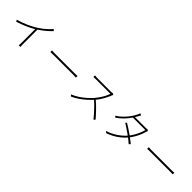

<svg xmlns="http://www.w3.org/2000/svg" viewBox="406 -2454 4139 4139"><g transform="rotate(45 2475.0 -384.5)"><path d="M105 -340Q231 -375 345 -427Q459 -479 541 -531Q595 -565 642 -601.5Q689 -638 731 -678Q773 -718 809 -762L843 -730Q803 -687 758 -646.5Q713 -606 662.5 -568Q612 -530 553 -492Q500 -458 432 -423.5Q364 -389 286 -357.5Q208 -326 127 -300ZM529 -508 571 -528V-67Q571 -52 571.5 -34.5Q572 -17 573 -2.5Q574 12 575 20H525Q526 12 527 -2.5Q528 -17 528.5 -34.5Q529 -52 529 -67Z M1110 -409Q1123 -408 1140 -407Q1157 -406 1180 -405.5Q1203 -405 1232 -405Q1240 -405 1271.5 -405Q1303 -405 1348.5 -405Q1394 -405 1448 -405Q1502 -405 1556.5 -405Q1611 -405 1659 -405Q1707 -405 1741 -405Q1775 -405 1789 -405Q1829 -405 1852 -406.5Q1875 -408 1889 -409V-359Q1876 -360 1850.5 -361Q1825 -362 1790 -362Q1776 -362 1741.5 -362Q1707 -362 1659 -362Q1611 -362 1556.5 -362Q1502 -362 1448.5 -362Q1395 -362 1349 -362Q1303 -362 1272 -362Q1241 -362 1232 -362Q1192 -362 1161 -361.5Q1130 -361 1110 -359Z M2723 -662Q2720 -657 2714.5 -648Q2709 -639 2707 -633Q2688 -582 2657 -521.5Q2626 -461 2588 -403.5Q2550 -346 2509 -302Q2454 -242 2390 -185Q2326 -128 2254 -79Q2182 -30 2101 6L2069 -28Q2150 -61 2223.5 -108.5Q2297 -156 2362.5 -214Q2428 -272 2483 -333Q2517 -373 2553.5 -426.5Q2590 -480 2619.5 -536.5Q2649 -593 2662 -638Q2655 -638 2622 -638Q2589 -638 2543 -638Q2497 -638 2446 -638Q2395 -638 2349 -638Q2303 -638 2271.5 -638Q2240 -638 2233 -638Q2217 -638 2197 -637Q2177 -636 2161.5 -635.5Q2146 -635 2145 -635V-684Q2146 -684 2161.5 -682.5Q2177 -681 2197 -679.5Q2217 -678 2233 -678Q2240 -678 2270.5 -678Q2301 -678 2345 -678Q2389 -678 2437.5 -678Q2486 -678 2530 -678Q2574 -678 2605 -678Q2636 -678 2645 -678Q2662 -678 2675 -679.5Q2688 -681 2697 -683ZM2522 -330Q2565 -295 2608 -254Q2651 -213 2692 -170Q2733 -127 2769 -88Q2805 -49 2831 -16L2797 14Q2762 -31 2712 -87Q2662 -143 2606 -200Q2550 -257 2495 -303Z M3355 -450Q3404 -421 3455.5 -388Q3507 -355 3557 -319.5Q3607 -284 3653.5 -249.5Q3700 -215 3739 -182L3709 -148Q3673 -180 3627.5 -216Q3582 -252 3531 -288Q3480 -324 3428 -358.5Q3376 -393 3328 -423ZM3801 -643Q3797 -635 3793 -622.5Q3789 -610 3786 -604Q3772 -549 3746 -487.5Q3720 -426 3684.5 -365Q3649 -304 3605 -251Q3540 -171 3439 -97.5Q3338 -24 3197 27L3161 -5Q3245 -30 3321 -72Q3397 -114 3461 -166Q3525 -218 3572 -274Q3615 -326 3649.5 -386Q3684 -446 3709 -506Q3734 -566 3747 -618H3351L3371 -657H3716Q3733 -657 3744.5 -658.5Q3756 -660 3764 -664ZM3460 -779Q3452 -765 3443.5 -748.5Q3435 -732 3428 -720Q3401 -670 3357.5 -606Q3314 -542 3251 -475.5Q3188 -409 3102 -349L3067 -376Q3152 -429 3216.5 -495.5Q3281 -562 3325 -626Q3369 -690 3390 -737Q3395 -746 3402 -763.5Q3409 -781 3412 -796Z M4060 -409Q4073 -408 4090 -407Q4107 -406 4130 -405.5Q4153 -405 4182 -405Q4190 -405 4221.5 -405Q4253 -405 4298.5 -405Q4344 -405 4398 -405Q4452 -405 4506.5 -405Q4561 -405 4609 -405Q4657 -405 4691 -405Q4725 -405 4739 -405Q4779 -405 4802 -406.5Q4825 -408 4839 -409V-359Q4826 -360 4800.5 -361Q4775 -362 4740 -362Q4726 -362 4691.5 -362Q4657 -362 4609 -362Q4561 -362 4506.5 -362Q4452 -362 4398.5 -362Q4345 -362 4299 -362Q4253 -362 4222 -362Q4191 -362 4182 -362Q4142 -362 4111 -361.5Q4080 -361 4060 -359Z"/></g></svg>

Font: Noto Sans KR ExtraLight
Style: Regular
Weight: 250
Designer: Ryoko NISHIZUKA  (kana, bopomofo & ideographs); Paul D. Hunt (Latin, Greek & Cyrillic); Sandoll Communications , Soo-you
Foundry: Adobe
Version: Version 2.004-H2;hotconv 1.0.118;makeotfexe 2.5.65603